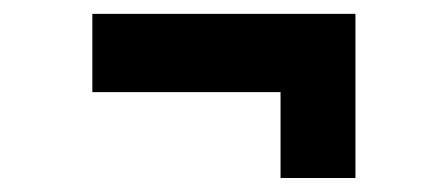

<svg xmlns="http://www.w3.org/2000/svg" viewBox="-20 -381 636 273"><path d="M111.3 -250V-361.3H485.4V-250ZM378.9 -127.9V-361.3H485.4V-127.9Z"/></svg>

Font: Sen SemiBold
Style: Regular
Weight: 600
Designer: Kosal Sen, Philatype
Foundry: Philatype
Version: Version 2.000;gftools[0.9.31]